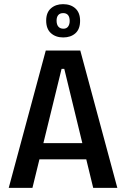

<svg xmlns="http://www.w3.org/2000/svg" viewBox="-20 -903 605 923"><path d="M22 0 200 -660H366L544 0H428L289 -572H276L136 0ZM127 -137V-215H449V-137ZM284 -723Q248 -723 225 -743.5Q202 -764 202 -804Q202 -843 225 -863Q248 -883 283 -883Q320 -883 342.5 -862.5Q365 -842 365 -803Q365 -763 342.5 -743Q320 -723 284 -723ZM285 -765Q300 -765 307.5 -775.5Q315 -786 315 -802Q315 -821 307 -830.5Q299 -840 284 -840Q268 -840 260 -830.5Q252 -821 252 -804Q252 -785 260.5 -775Q269 -765 285 -765Z"/></svg>

Font: Bricolage Grotesque SemiCondensed Medium
Style: Regular
Weight: 500
Width: 4
Designer: Mathieu Triay
Foundry: Atelier Triay
Version: Version 1.001;gftools[0.9.33.dev8+g029e19f]